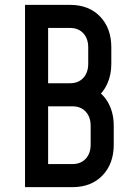

<svg xmlns="http://www.w3.org/2000/svg" viewBox="-20 -770 548 790"><path d="M83 0V-750H268Q345.5 -750 391.8 -702Q438 -654 438 -575V-507.5Q438 -462 421.5 -425.5Q405 -389 375.5 -366.5L373.5 -401.5Q408 -380.5 428 -341.8Q448 -303 448 -252.5V-175Q448 -96.5 401.8 -48.2Q355.5 0 278 0ZM178 -95H278Q312.5 -95 332.8 -117Q353 -139 353 -175V-252.5Q353 -288.5 332.8 -310.5Q312.5 -332.5 278 -332.5H178ZM178 -427.5H268Q302.5 -427.5 322.8 -449.5Q343 -471.5 343 -507.5V-575Q343 -611 322.8 -633Q302.5 -655 268 -655H178Z"/></svg>

Font: Mohave Medium
Style: Regular
Weight: 500
Designer: Gumpita Rahayu
Foundry: Tokotype
Version: Version 2.003